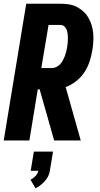

<svg xmlns="http://www.w3.org/2000/svg" viewBox="-20 -755 540 1032"><path d="M0 0 121 -735H304Q328 -735 350.5 -731.5Q373 -728 392.5 -718Q412 -708 428 -693.5Q444 -679 455 -660Q466 -641 472.5 -620Q479 -599 481 -576Q483 -553 481.5 -530Q480 -507 476 -483Q471 -453 461 -423Q451 -393 433 -366Q415 -339 389 -318.5Q363 -298 333 -287L414 0H271L193 -275H183L138 0ZM202 -389H258Q270 -389 282 -394.5Q294 -400 303 -409.5Q312 -419 318 -430.5Q324 -442 328.5 -453.5Q333 -465 336 -477Q339 -489 341 -502Q343 -514 344 -526Q345 -538 345 -550Q345 -562 343.5 -573.5Q342 -585 338 -595.5Q334 -606 325.5 -613.5Q317 -621 304 -621H241ZM171 257 144 211Q159 204 171 191Q183 178 186 163H145L162 60H265L248 163Q246 178 239 192Q232 206 221.5 218Q211 230 198 240Q185 250 171 257Z"/></svg>

Font: Iosevka SS04 Heavy Oblique
Style: Regular
Weight: 900
Italic angle: -9°
Monospace: yes
Designer: Belleve Invis
Foundry: Belleve Invis
Version: Version 19.0.0; ttfautohint (v1.8.4)